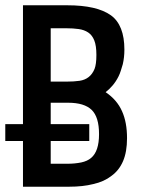

<svg xmlns="http://www.w3.org/2000/svg" viewBox="-20 -707 544 727"><path d="M400 -649Q451 -612 451 -519Q451 -490 445 -464Q441 -451 437.5 -439.5Q434 -428 429 -418Q419 -398 406 -383Q393 -368 380 -358Q423 -329 442 -286Q461 -244 461 -184Q461 -132 446 -97Q431 -62 402 -41Q374 -19 333 -10Q294 0 241 0H67V-173H0V-237H67V-687H235Q347 -687 400 -649ZM281 -401Q322 -407 338 -446Q345 -464 345 -499Q345 -534 337 -554Q329 -574 314 -584Q299 -594 278 -597Q257 -600 230 -600H172V-398H233Q260 -398 281 -401ZM288 -92Q311 -97 325 -109Q355 -134 355 -199Q355 -264 327 -291Q299 -318 238 -318H172V-237H318V-173H172V-87H237Q263 -87 288 -92Z"/></svg>

Font: Medium
Style: Regular
Weight: 500
Designer: Fernando Haro
Foundry: deFharo
Version: Version 1.787